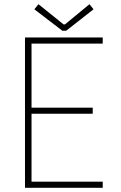

<svg xmlns="http://www.w3.org/2000/svg" viewBox="-20 -899 580 919"><path d="M99.6 0V-719.7H471.7V-690.4H130.9V-383.8H423.8V-354.5H130.9V-29.3H471.7V0ZM164.1 -878.9 284.2 -782.2H291L408.2 -878.9L427.7 -854.5L296.9 -752H278.3L144.5 -854.5Z"/></svg>

Font: Reddit Sans ExtraLight
Style: Regular
Weight: 250
Designer: Stephen Hutchings
Foundry: Reddit
Version: Version 1.014